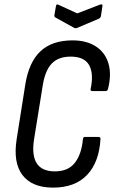

<svg xmlns="http://www.w3.org/2000/svg" viewBox="-20 -847 523 875"><path d="M222 8Q126 8 82.5 -49Q39 -106 56 -213L95 -460Q111 -563 164 -613Q217 -663 311 -663Q375 -663 417.5 -635Q460 -607 474.5 -557Q489 -507 472 -441Q469 -432 462 -432H401Q391 -432 393 -441Q408 -512 386 -550.5Q364 -589 302 -589Q247 -589 216.5 -558Q186 -527 175 -459L135 -211Q113 -66 230 -66Q291 -66 321.5 -105.5Q352 -145 358 -214Q359 -223 368 -223H428Q438 -223 438 -214Q432 -108 377 -50Q322 8 222 8ZM436 -826Q448 -830 447 -820L440 -774Q438 -765 431 -762L332 -720Q325 -717 318 -720L235 -766Q231 -768 229 -770.5Q227 -773 228 -779L235 -819Q237 -831 247 -825L332 -786Z"/></svg>

Font: Sofia Sans Condensed Medium
Style: Italic
Weight: 500
Italic angle: -9°
Designer: Botio Nikoltchev, Ani Petrova
Foundry: lettersoup
Version: Version 4.101; ttfautohint (v1.8.4.7-5d5b)